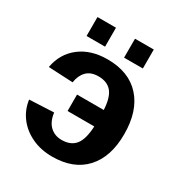

<svg xmlns="http://www.w3.org/2000/svg" viewBox="-166 -810 884 939"><g transform="rotate(30 276.0 -341.0)"><path d="M513.2 -261.2Q513.2 -133.3 447.8 -61.8Q382.3 9.8 262.2 9.8Q197.8 9.8 147 -14.2Q96.2 -38.1 64.5 -79.8Q32.7 -121.6 25.4 -175.8L163.1 -182.1Q169.4 -133.3 195.8 -108.6Q222.2 -84 261.2 -84Q312.5 -84 338.1 -115.7Q363.8 -147.5 367.2 -221.2H216.3V-314H367.2Q363.8 -382.8 338.4 -413.3Q313 -443.8 263.2 -443.8Q220.2 -443.8 196.8 -419.7Q173.3 -395.5 167.5 -355L29.3 -361.8Q44.4 -444.3 106 -491.2Q167.5 -538.1 260.3 -538.1Q381.3 -538.1 447.3 -465.1Q513.2 -392.1 513.2 -261.2ZM431.2 -692.4V-585.4H325.2V-692.4ZM217.8 -692.4V-585.4H113.3V-692.4Z"/></g></svg>

Font: Arimo
Style: Bold
Weight: 700
Designer: Steve Matteson
Foundry: Monotype Imaging Inc.
Version: Version 1.33